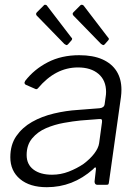

<svg xmlns="http://www.w3.org/2000/svg" viewBox="-20 -770 584 800"><path d="M368 -65Q325 -27 277 -8.5Q229 10 175 10Q104 10 63.5 -24Q23 -58 23 -115Q23 -167 48 -203Q73 -239 113.5 -262Q154 -285 204.5 -297Q255 -309 305 -312L395 -319Q414 -321 416 -336L420 -365Q421 -370 421.5 -376Q422 -382 422 -387Q422 -435 390.5 -462Q359 -489 305 -489Q258 -489 216.5 -467.5Q175 -446 138 -402Q135 -399 132.5 -398.5Q130 -398 126 -400L87 -417Q84 -419 82.5 -422.5Q81 -426 85 -433Q122 -481 179 -510.5Q236 -540 310 -540Q368 -540 407 -522.5Q446 -505 466 -473Q486 -441 486 -396Q486 -389 485.5 -381.5Q485 -374 484 -366L434 -11Q433 -3 431 -1.5Q429 0 422 0H385Q380 0 377 -3.5Q374 -7 374 -14L380 -67Q379 -79 368 -65ZM405 -261Q406 -269 403.5 -272Q401 -275 394 -274L316 -268Q285 -265 246 -258Q207 -251 172 -236Q137 -221 114 -193.5Q91 -166 91 -124Q91 -85 119.5 -63.5Q148 -42 197 -42Q233 -42 266.5 -55Q300 -68 328 -87Q356 -108 373 -130.5Q390 -153 393 -173ZM163 -748Q165 -751 170 -750Q175 -749 176 -746L277 -614Q280 -612 280.5 -609Q281 -606 278 -602L263 -585Q259 -581 255.5 -582.5Q252 -584 248 -587L137 -701Q126 -710 133 -718ZM315 -748Q318 -751 322.5 -750Q327 -749 329 -746L430 -614Q433 -612 433.5 -608.5Q434 -605 431 -602L416 -585Q412 -581 408.5 -582.5Q405 -584 401 -587L290 -701Q278 -711 286 -719Z"/></svg>

Font: Libre Franklin Thin Light
Style: Italic
Weight: 300
Italic angle: -8°
Version: Version 3.000